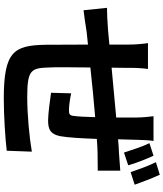

<svg xmlns="http://www.w3.org/2000/svg" viewBox="57 -896 885 1040"><g transform="rotate(90 500.0 -376.5)"><path d="M927 -799 859 -778C879 -738 898 -684 913 -641L981 -663C968 -701 945 -760 927 -799ZM807 -605 876 -628C865 -668 843 -724 824 -765L756 -743C776 -703 792 -648 807 -605ZM744 -765H610C613 -746 617 -700 617 -674V-563C525 -555 431 -546 347 -538C348 -577 348 -610 348 -633C348 -676 350 -703 354 -735H214C219 -700 222 -667 222 -626V-526L147 -519C96 -515 51 -513 23 -513L36 -386C63 -389 124 -398 155 -403L222 -410C222 -317 223 -223 223 -180C226 -8 260 46 515 46C608 46 731 38 797 30L802 -106C728 -93 603 -81 506 -81C358 -81 349 -102 346 -200C343 -240 346 -336 346 -423C431 -432 527 -442 615 -449C614 -401 612 -357 608 -329C605 -310 597 -307 577 -307C557 -307 517 -312 486 -319L483 -210C517 -205 598 -194 632 -194C683 -194 707 -207 718 -259C726 -302 730 -381 733 -458C762 -461 788 -461 809 -462C836 -462 889 -463 905 -463V-585C876 -582 837 -581 810 -578C787 -577 762 -576 735 -573C736 -606 737 -641 738 -680C738 -707 741 -750 744 -765Z"/></g></svg>

Font: Spoqa Han Sans Neo Bold
Style: Bold
Weight: 700
Designer: [Spoqa Han Sans Neo] Dong-huui Kim  Younghwa Kang  Yujin Lee  [Noto Sans] Ryoko NISHIZUKA  (kana & ideographs); Paul D. 
Foundry: Spoqa (http://www.spoqa-han-sans.com)
Version: Version 1.100;hotconv 1.0.109;makeotfexe 2.5.65596